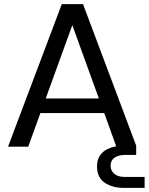

<svg xmlns="http://www.w3.org/2000/svg" viewBox="-20 -712 722 932"><path d="M682 200H579Q526 200 488.5 175Q451 150 451 96Q451 16 544 -2L486 -163H176L117 0H19L280 -692H383L641 -5V40H587Q556 40 536.5 53Q517 66 517 93Q517 116 534.5 131.5Q552 147 587 147H682ZM460 -234 331 -590 202 -234Z"/></svg>

Font: Ulagadi Sans
Style: Regular
Weight: 400
Designer: Ninad Kale (Devanagari), Jonny Pinhorn (Latin)
Foundry: Indian Type Foundry
Version: Version 3.01;March 29, 2020;FontCreator 12.0.0.2522 64-bit; 